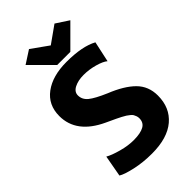

<svg xmlns="http://www.w3.org/2000/svg" viewBox="-286 -1060 1162 1162"><g transform="rotate(-45 294.5 -479.0)"><path d="M288.1 7.8Q211.9 7.8 145.8 -7.1Q79.6 -22 54.7 -38.1L79.6 -175.3Q107.4 -158.7 164.1 -143.1Q220.7 -127.4 270.5 -127.9Q326.7 -128.4 356 -144.8Q385.3 -161.1 385.3 -198.2Q385.3 -209 381.8 -218.3Q378.4 -227.5 374.3 -234.9Q370.1 -242.2 359.4 -250.7Q348.6 -259.3 340.6 -264.6Q332.5 -270 314.7 -279.3Q296.9 -288.6 285.6 -293.9Q274.4 -299.3 250 -310.5Q231.9 -318.8 222.7 -323.2Q51.8 -402.3 51.8 -549.8Q51.8 -645 123.3 -698Q194.8 -751 314 -751Q448.7 -751 522 -710.9L493.2 -578.1Q472.7 -595.7 425.8 -608.9Q378.9 -622.1 332 -622.1Q284.7 -622.1 252.2 -605.5Q219.7 -588.9 219.7 -558.6Q219.7 -522.9 250 -498Q280.3 -473.1 356.4 -440.4Q457.5 -399.9 509.8 -347.7Q562 -295.4 562 -215.8Q562 -112.3 491.5 -52.2Q420.9 7.8 288.1 7.8ZM261.7 -777.3 126 -912.6 209 -966.3 317.9 -888.7 427.2 -966.3 509.3 -912.6 374 -777.3Z"/></g></svg>

Font: HaufeMerriweatherSans
Style: Bold
Weight: 700
Designer: Eben Sorkin
Foundry: Eben Sorkin
Version: Version 1.56